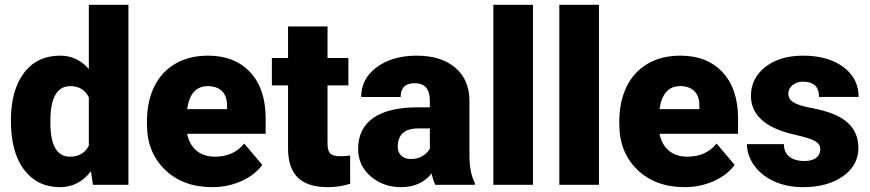

<svg xmlns="http://www.w3.org/2000/svg" viewBox="-20 -770 3627 800"><path d="M25.4 -268.1Q25.4 -393.6 79.6 -465.8Q133.8 -538.1 231 -538.1Q301.8 -538.1 350.1 -482.4V-750H515.1V0H367.2L358.9 -56.6Q308.1 9.8 230 9.8Q135.7 9.8 80.6 -62.5Q25.4 -134.8 25.4 -268.1ZM189.9 -257.8Q189.9 -117.2 272 -117.2Q326.7 -117.2 350.1 -163.1V-364.3Q327.6 -411.1 272.9 -411.1Q196.8 -411.1 190.4 -288.1Z M864.3 9.8Q742.7 9.8 667.5 -62.7Q592.3 -135.3 592.3 -251.5V-265.1Q592.3 -346.2 622.3 -408.2Q652.3 -470.2 710 -504.2Q767.6 -538.1 846.7 -538.1Q958 -538.1 1022.5 -469Q1086.9 -399.9 1086.9 -276.4V-212.4H759.8Q768.6 -168 798.3 -142.6Q828.1 -117.2 875.5 -117.2Q953.6 -117.2 997.6 -171.9L1072.8 -83Q1042 -40.5 985.6 -15.4Q929.2 9.8 864.3 9.8ZM845.7 -411.1Q773.4 -411.1 759.8 -315.4H925.8V-328.1Q926.8 -367.7 905.8 -389.4Q884.8 -411.1 845.7 -411.1Z M1344.7 -659.7V-528.3H1431.6V-414.1H1344.7V-172.4Q1344.7 -142.6 1355.5 -130.9Q1366.2 -119.1 1397.9 -119.1Q1422.4 -119.1 1439 -122.1V-4.4Q1394.5 9.8 1346.2 9.8Q1261.2 9.8 1220.7 -30.3Q1180.2 -70.3 1180.2 -151.9V-414.1H1112.8V-528.3H1180.2V-659.7Z M1793.9 0Q1785.2 -16.1 1778.3 -47.4Q1732.9 9.8 1651.4 9.8Q1576.7 9.8 1524.4 -35.4Q1472.2 -80.6 1472.2 -148.9Q1472.2 -234.9 1535.6 -278.8Q1599.1 -322.8 1720.2 -322.8H1771V-350.6Q1771 -423.3 1708 -423.3Q1649.4 -423.3 1649.4 -365.7H1484.9Q1484.9 -442.4 1550 -490.2Q1615.2 -538.1 1716.3 -538.1Q1817.4 -538.1 1876 -488.8Q1934.6 -439.5 1936 -353.5V-119.6Q1937 -46.9 1958.5 -8.3V0ZM1690.9 -107.4Q1721.7 -107.4 1741.9 -120.6Q1762.2 -133.8 1771 -150.4V-234.9H1723.1Q1637.2 -234.9 1637.2 -157.7Q1637.2 -135.3 1652.3 -121.3Q1667.5 -107.4 1690.9 -107.4Z M2200.7 0H2035.6V-750H2200.7Z M2475.6 0H2310.5V-750H2475.6Z M2832.5 9.8Q2710.9 9.8 2635.7 -62.7Q2560.5 -135.3 2560.5 -251.5V-265.1Q2560.5 -346.2 2590.6 -408.2Q2620.6 -470.2 2678.2 -504.2Q2735.8 -538.1 2814.9 -538.1Q2926.3 -538.1 2990.7 -469Q3055.2 -399.9 3055.2 -276.4V-212.4H2728Q2736.8 -168 2766.6 -142.6Q2796.4 -117.2 2843.8 -117.2Q2921.9 -117.2 2965.8 -171.9L3041 -83Q3010.3 -40.5 2953.9 -15.4Q2897.5 9.8 2832.5 9.8ZM2814 -411.1Q2741.7 -411.1 2728 -315.4H2894V-328.1Q2895 -367.7 2874 -389.4Q2853 -411.1 2814 -411.1Z M3397.9 -148.4Q3397.9 -169.4 3376 -182.1Q3354 -194.8 3292.5 -208.5Q3231 -222.2 3190.9 -244.4Q3150.9 -266.6 3129.9 -298.3Q3108.9 -330.1 3108.9 -371.1Q3108.9 -443.8 3168.9 -491Q3229 -538.1 3326.2 -538.1Q3430.7 -538.1 3494.1 -490.7Q3557.6 -443.4 3557.6 -366.2H3392.6Q3392.6 -429.7 3325.7 -429.7Q3299.8 -429.7 3282.2 -415.3Q3264.6 -400.9 3264.6 -379.4Q3264.6 -357.4 3286.1 -343.8Q3307.6 -330.1 3354.7 -321.3Q3401.9 -312.5 3437.5 -300.3Q3556.6 -259.3 3556.6 -153.3Q3556.6 -81.1 3492.4 -35.6Q3428.2 9.8 3326.2 9.8Q3258.3 9.8 3205.1 -14.6Q3151.9 -39.1 3122.1 -81.1Q3092.3 -123 3092.3 -169.4H3246.1Q3247.1 -132.8 3270.5 -116Q3293.9 -99.1 3330.6 -99.1Q3364.3 -99.1 3381.1 -112.8Q3397.9 -126.5 3397.9 -148.4Z"/></svg>

Font: Roboto
Style: Regular
Weight: 900
Designer: Google
Version: Version 2.001171; 2014